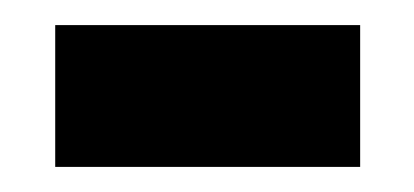

<svg xmlns="http://www.w3.org/2000/svg" viewBox="-20 -349 330 153"><path d="M24 -216V-329H267V-216Z"/></svg>

Font: Noto Serif SemiCondensed Extra
Style: Regular
Weight: 800
Width: 4
Designer: Monotype Design Team
Foundry: Monotype Imaging Inc.
Version: Version 1.002